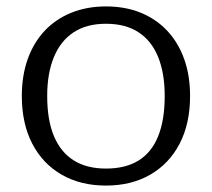

<svg xmlns="http://www.w3.org/2000/svg" viewBox="-20 -567 660 598"><path d="M572 -268Q572 -182 539.5 -119.5Q507 -57 448 -23Q389 11 310 11Q231 11 172 -23Q113 -57 80.5 -119.5Q48 -182 48 -268Q48 -332 66.5 -383.5Q85 -435 119.5 -471.5Q154 -508 202.5 -527.5Q251 -547 310 -547Q370 -547 418 -527.5Q466 -508 500.5 -471.5Q535 -435 553.5 -383.5Q572 -332 572 -268ZM127 -268Q127 -193 148 -143Q169 -93 209.5 -67.5Q250 -42 310 -42Q371 -42 411.5 -67Q452 -92 472.5 -142.5Q493 -193 493 -268Q493 -339 472.5 -389.5Q452 -440 411.5 -466.5Q371 -493 310 -493Q250 -493 209.5 -466.5Q169 -440 148 -389.5Q127 -339 127 -268Z"/></svg>

Font: Roboto Serif 20pt Light
Style: Regular
Weight: 300
Version: Version 1.008